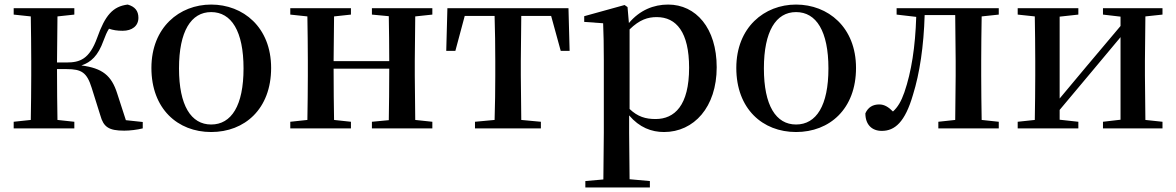

<svg xmlns="http://www.w3.org/2000/svg" viewBox="-20 -563 5159 842"><path d="M420 -57C434 -6 457 10 525 10C550 10 582 6 606 0V-28L532 -36L494 -153C469 -232 429 -264 337 -276C379 -290 410 -318 434 -385C442 -407 449 -423 458 -437C476 -431 494 -428 518 -428C559 -428 587 -449 587 -485C587 -515 572 -534 540 -543C475 -535 441 -496 406 -397C372 -303 330 -289 272 -289H230L232 -491L306 -499V-527H40V-499L115 -491C116 -435 117 -351 117 -296V-232C117 -177 116 -93 115 -37L40 -29V0H306V-29L232 -37C231 -93 230 -180 230 -260H272C338 -260 361 -245 382 -178Z M906 16C1053 16 1169 -85 1169 -265C1169 -444 1046 -543 906 -543C767 -543 644 -443 644 -265C644 -86 759 16 906 16ZM906 -17C818 -17 765 -100 765 -263C765 -426 818 -510 906 -510C995 -510 1048 -426 1048 -263C1048 -100 995 -17 906 -17Z M1611 -499 1685 -492C1686 -437 1687 -356 1687 -295H1443L1445 -491L1519 -499V-527H1253V-499L1328 -491C1329 -435 1330 -351 1330 -296V-232C1330 -177 1329 -93 1328 -37L1253 -29V0H1519V-29L1445 -37C1444 -93 1443 -181 1443 -262H1687C1687 -180 1686 -93 1685 -36L1611 -29V0H1876V-29L1801 -37L1799 -232V-296L1801 -491L1876 -499V-527H1611Z M2148 0H2352V-29L2266 -37L2264 -232V-296L2266 -493H2397L2439 -340H2478L2473 -527H1942L1937 -340H1977L2018 -493H2149C2151 -437 2152 -351 2152 -296V-232C2152 -177 2151 -94 2149 -37L2063 -29V0Z M2892 16C3023 16 3123 -93 3123 -268C3123 -440 3032 -543 2910 -543C2847 -543 2786 -519 2738 -462L2732 -532L2719 -541L2542 -492V-467L2625 -461C2627 -412 2628 -366 2628 -299V19L2626 224L2547 231V259H2830V231L2741 223L2739 19V-57C2784 -4 2837 16 2892 16ZM2741 -434C2785 -477 2821 -488 2860 -488C2946 -488 3002 -422 3002 -266C3002 -100 2938 -41 2855 -41C2811 -41 2777 -51 2741 -85Z M3471 16C3618 16 3734 -85 3734 -265C3734 -444 3611 -543 3471 -543C3332 -543 3209 -443 3209 -265C3209 -86 3324 16 3471 16ZM3471 -17C3383 -17 3330 -100 3330 -263C3330 -426 3383 -510 3471 -510C3560 -510 3613 -426 3613 -263C3613 -100 3560 -17 3471 -17Z M4168 0H4360V-29L4285 -37C4284 -93 4283 -177 4283 -232V-296C4283 -351 4284 -435 4285 -491L4360 -499V-527H3912V-499L3998 -489C3994 -358 3977 -248 3946 -158C3932 -118 3917 -93 3896 -74C3876 -94 3858 -105 3836 -105C3808 -105 3787 -93 3775 -66C3775 -16 3804 11 3847 11C3904 11 3949 -27 3984 -148C4013 -241 4031 -360 4035 -497H4169L4171 -296V-232L4169 -37L4095 -29V0Z M4817 -499 4894 -490V-449L4744 -271L4627 -131V-490L4709 -499V-527H4443V-499L4518 -491C4519 -435 4520 -351 4520 -296V-232C4520 -177 4519 -93 4518 -37L4443 -29V0H4709V-29L4627 -38V-81L4772 -254L4894 -400V-38L4817 -29V0H5078V-29L5003 -37L5001 -232V-296L5003 -491L5078 -499V-527H4817Z"/></svg>

Font: Noto Serif CJK JP SemiBold
Style: Regular
Weight: 600
Designer: Ryoko NISHIZUKA 西塚涼子 (kana & ideographs); Frank Grießhammer (Latin, Greek & Cyrillic); Wenlong ZHANG 张文龙 (bopomofo); San
Foundry: Adobe
Version: Version 2.001;hotconv 1.1.0;makeotfexe 2.6.0